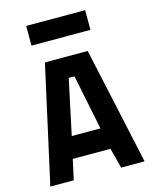

<svg xmlns="http://www.w3.org/2000/svg" viewBox="-133 -1005 871 1092"><g transform="rotate(-15 302.5 -459.0)"><path d="M25 0H163L189 -119H411L442 0H580L430 -690H178ZM286 -570H320L386 -246H217ZM129 -802H476V-918H129Z"/></g></svg>

Font: TitilliumMaps29L
Style: 999 wt
Weight: 900
Designer: Campivisivi
Foundry: Accademia di Belle Arti di Urbino and students of MA course of Visual design